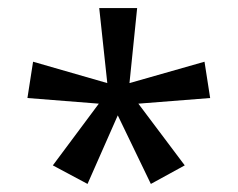

<svg xmlns="http://www.w3.org/2000/svg" viewBox="-20 -819 591 476"><path d="M320 -799 301 -613 487 -666 501 -576 323 -562 438 -409 354 -363 272 -533 197 -363 111 -409 225 -562 48 -576 62 -666 246 -613 226 -799Z"/></svg>

Font: Noto Sans Sinhala
Style: Regular
Weight: 400
Designer: Jelle Bosma - Monotype Design Team
Foundry: Monotype Imaging Inc.
Version: Version 2.006